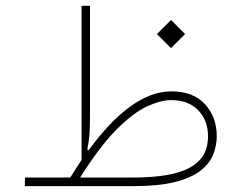

<svg xmlns="http://www.w3.org/2000/svg" viewBox="-20 -634 823 654"><path d="M219.2 -29.3Q229 -44.9 238.8 -59.8Q248.5 -74.7 257.8 -89.4V-614.3H286.6V-253.9Q286.6 -218.8 285.4 -188.5Q284.2 -158.2 277.3 -125L281.7 -122.1Q428.7 -322.8 563.5 -322.8Q638.7 -322.8 678.5 -278.8Q718.3 -234.9 718.3 -170.9Q718.3 -137.2 705.8 -106.7Q693.4 -76.2 662.1 -52Q630.9 -27.8 575.4 -13.9Q520 0 433.6 0H64.9V-29.3ZM252.9 -29.3H434.1Q480.5 -29.3 525.4 -34.4Q570.3 -39.6 607.4 -54Q644.5 -68.4 666.5 -96.4Q688.5 -124.5 688.5 -170.4Q688.5 -224.1 655 -258.5Q621.6 -293 563.5 -293Q527.3 -293 480.7 -271.5Q434.1 -250 377.2 -193.1Q320.3 -136.2 252.9 -29.3ZM514.6 -518.1 562.5 -565.9 610.4 -518.1 562.5 -470.2Z"/></svg>

Font: Estedad-FD Thin
Style: Regular
Weight: 100
Designer: Amin Abedi
Version: Version 7.3